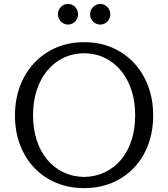

<svg xmlns="http://www.w3.org/2000/svg" viewBox="-20 -944 853 974"><path d="M406.7 10.3Q329.4 10.3 265 -16.6Q200.6 -43.5 153.8 -92.9Q106.9 -142.4 81.4 -209.8Q56 -277.2 56 -358.5Q56 -439.7 81.7 -507.6Q107.4 -575.5 154.5 -625.4Q201.5 -675.3 265.7 -702.7Q329.9 -730.1 406.7 -730.1Q483.9 -730.1 548.1 -702.8Q612.2 -675.4 659 -625.5Q705.9 -575.5 731.4 -507.6Q757 -439.7 757 -358.5Q757 -277.2 731.7 -209.8Q706.4 -142.4 659.5 -92.9Q612.7 -43.5 548.5 -16.6Q484.3 10.3 406.7 10.3ZM406.7 -46.3Q465.1 -47.6 512.8 -70.5Q560.6 -93.5 594.8 -134.8Q629 -176.1 647.3 -233Q665.7 -289.9 665.7 -359.3Q665.7 -428.7 647.1 -486.1Q628.5 -543.5 594 -585.2Q559.6 -627 512.1 -650.1Q464.6 -673.2 406.7 -673.9Q348.7 -673.2 301.2 -650.1Q253.7 -627 219.3 -585.2Q184.8 -543.5 166.2 -486.1Q147.6 -428.7 147.6 -359.3Q147.6 -290.2 166.1 -233.2Q184.7 -176.1 218.9 -134.8Q253.1 -93.5 300.6 -70.5Q348.2 -47.6 406.7 -46.3ZM488.4 -819.4Q467.5 -819.4 452.3 -834.6Q437.2 -849.8 437.2 -871.3Q437.2 -893.3 452.3 -908.6Q467.4 -923.8 488.5 -923.8Q509.5 -923.8 524.5 -908.6Q539.5 -893.3 539.5 -871.3Q539.5 -849.8 524.4 -834.6Q509.4 -819.4 488.4 -819.4ZM325.1 -819.4Q304.1 -819.4 289 -834.6Q273.8 -849.8 273.8 -871.3Q273.8 -893.3 288.8 -908.6Q303.8 -923.8 325 -923.8Q346.2 -923.8 361.2 -908.6Q376.1 -893.3 376.1 -871.3Q376.1 -849.8 361.1 -834.6Q346 -819.4 325.1 -819.4Z"/></svg>

Font: Russolo 10pt ExtraLight
Style: Regular
Weight: 200
Designer: Micah Stupak-Hahn
Version: Version 1.000